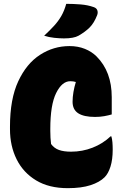

<svg xmlns="http://www.w3.org/2000/svg" viewBox="-20 -960 640 1000"><path d="M333 20Q235 20 168 -20.5Q101 -61 66.5 -130.5Q32 -200 32 -287V-301Q32 -444 75 -536.5Q118 -629 188.5 -674.5Q259 -720 342 -720Q386 -720 422 -705.5Q458 -691 483 -666Q562 -587 562 -454V-364Q545 -359 523 -355Q501 -351 475 -351Q417 -351 387.5 -370Q358 -389 358 -430Q358 -454 362.5 -480.5Q367 -507 375 -533Q362 -537 346 -537Q303 -537 272.5 -475.5Q242 -414 242 -289V-278Q242 -259 243 -242.5Q244 -226 246 -210Q262 -188 287 -179Q312 -170 350 -170Q409 -170 462.5 -191Q516 -212 556 -250H560Q564 -237 565.5 -219Q567 -201 567 -181Q567 -129 555.5 -92.5Q544 -56 525 -37Q499 -11 451.5 4.5Q404 20 333 20ZM325 -940Q362 -940 399.5 -937Q437 -934 468 -923Q483 -918 487 -906Q491 -894 486 -881Q470 -840 447 -817Q424 -794 389 -774Q364 -760 313 -760Q291 -760 262.5 -763Q234 -766 210 -774Q240 -802 262 -826Q284 -850 299.5 -877Q315 -904 325 -940Z"/></svg>

Font: Recursive Sn Csl St Blk
Style: Regular
Weight: 900
Version: Version 1.079;hotconv 1.0.112;makeotfexe 2.5.65598; ttfautoh